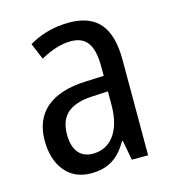

<svg xmlns="http://www.w3.org/2000/svg" viewBox="-89 -621 637 705"><g transform="rotate(-15 230.0 -268.0)"><path d="M236 -546C179 -546 126 -531 83 -505L109 -443C149 -465 187 -478 225 -478C282 -478 309 -443 309 -359V-324L239 -321C107 -316 38 -256 38 -150C38 -58 85 10 172 10C239 10 279 -18 312 -75H315L329 0H391V-363C391 -483 345 -546 236 -546ZM252 -262 309 -265V-213C309 -113 264 -58 198 -58C152 -58 123 -87 123 -151C123 -220 160 -258 252 -262Z"/></g></svg>

Font: Noto Sans Khmer Condensed
Style: Regular
Weight: 400
Width: 3
Designer: Danh Hong and the Monotype Design Team
Foundry: Monotype Imaging Inc.
Version: Version 2.004